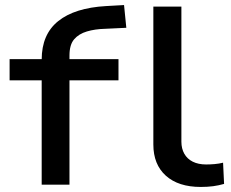

<svg xmlns="http://www.w3.org/2000/svg" viewBox="-20 -731 916 760"><path d="M145 0V-413H18V-497H168L145 -472V-495Q145 -595 210.5 -647.5Q276 -700 400 -707L471 -711L480 -621L396 -617Q356 -616 324 -606.5Q292 -597 273.5 -575.5Q255 -554 255 -511V-483L231 -497H449V-413H255V0ZM775 9Q686 9 636.5 -35.5Q587 -80 587 -159V-705H698V-170Q698 -143 709.5 -122.5Q721 -102 743 -91Q765 -80 796 -80Q812 -80 829.5 -81.5Q847 -83 863 -87L867 -3Q846 3 824 6Q802 9 775 9Z"/></svg>

Font: Nunito Sans 7pt Expanded Medium
Style: Regular
Weight: 500
Width: 7
Designer: Vernon Adams
Foundry: Vernon Adams
Version: Version 3.101;gftools[0.9.27]